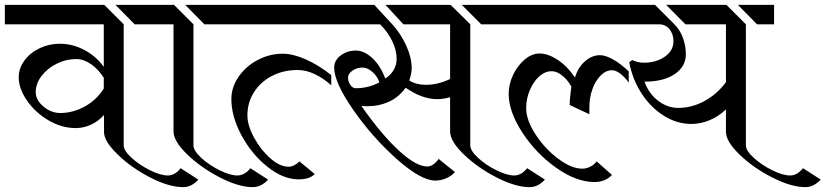

<svg xmlns="http://www.w3.org/2000/svg" viewBox="-34 -709 3397 790"><path d="M475 -609V-111Q475 -89 507.5 -59.5Q540 -30 583.5 -8.5Q627 13 657 13Q671 13 685 5Q699 -3 709 -17L782 30Q754 61 720 61Q661 61 583.5 21Q506 -19 450 -73.5Q394 -128 394 -165V-236Q371 -210 340.5 -196Q310 -182 278 -182Q219 -182 164.5 -214.5Q110 -247 76.5 -296Q43 -345 43 -391Q43 -428 66.5 -460Q90 -492 129 -510.5Q168 -529 212 -529Q264 -529 312 -504Q360 -479 393 -434V-609H-14V-689H395ZM591 -609H520L441 -689H591ZM113 -330Q113 -297 145 -270.5Q177 -244 214 -244Q266 -244 315 -271Q364 -298 393 -345V-389Q371 -424 340.5 -445Q310 -466 281 -466Q238 -466 199.5 -447Q161 -428 137 -396.5Q113 -365 113 -330Z M564 -689H682L762 -609V-111Q762 -89 794 -59.5Q826 -30 869.5 -8.5Q913 13 943 13Q957 13 971.5 5Q986 -3 996 -17L1069 30Q1041 61 1006 61Q948 61 870.5 21Q793 -19 736.5 -73.5Q680 -128 680 -168V-609H564ZM728 -689H878V-609H807Z M1315 -609H850V-689H1315ZM1329 -400V-358Q1297 -387 1261 -404Q1225 -421 1191 -421Q1132 -421 1085 -396.5Q1038 -372 1011 -329.5Q984 -287 984 -234Q984 -193 1011.5 -142.5Q1039 -92 1078.5 -57.5Q1118 -23 1153 -23Q1176 -23 1198 -45L1261 7Q1240 29 1195 29Q1131 29 1066 -23Q1001 -75 959.5 -152.5Q918 -230 918 -301Q918 -350 947.5 -393Q977 -436 1026 -462Q1075 -488 1129 -488Q1171 -488 1223.5 -465Q1276 -442 1329 -400Z M2208 30Q2180 61 2145 61Q2087 61 2009 21Q1931 -19 1874.5 -73.5Q1818 -128 1818 -168V-309Q1789 -301 1765 -301Q1703 -301 1635 -348Q1607 -309 1566.5 -290.5Q1526 -272 1479 -272Q1462 -272 1453 -273Q1535 -156 1606.5 -90Q1678 -24 1724 -24Q1748 -24 1771 -55L1838 -1Q1824 15 1802 24.5Q1780 34 1757 34Q1698 34 1598 -55Q1498 -144 1419.5 -257Q1341 -370 1341 -431Q1341 -461 1368 -481Q1395 -501 1430 -501Q1465 -501 1498.5 -469.5Q1532 -438 1551 -386Q1573 -399 1585.5 -420.5Q1598 -442 1598 -467Q1598 -502 1580 -539.5Q1562 -577 1530 -609H1287V-689H1506L1580 -609Q1614 -572 1636.5 -523.5Q1659 -475 1660 -431Q1660 -406 1650 -378Q1678 -360 1718 -360Q1768 -360 1818 -384V-609H1626L1552 -689H1820L1901 -609V-111Q1901 -89 1933 -59.5Q1965 -30 2008.5 -8.5Q2052 13 2082 13Q2111 13 2135 -17ZM1946 -609 1866 -689H2016V-609ZM1527 -370Q1519 -395 1498.5 -413Q1478 -431 1457 -431Q1435 -431 1416.5 -418.5Q1398 -406 1398 -390Q1398 -373 1407.5 -359.5Q1417 -346 1430 -346Q1482 -346 1527 -370Z M2540 -609H1989V-689H2540ZM2332 -390Q2343 -430 2372 -456Q2401 -482 2435 -482Q2457 -482 2488.5 -464.5Q2520 -447 2553 -415V-369Q2535 -394 2517 -407Q2499 -420 2484 -420Q2459 -420 2437.5 -398.5Q2416 -377 2403.5 -342Q2391 -307 2391 -267V-239L2310 -277Q2310 -297 2313 -320.5Q2316 -344 2317 -353Q2301 -381 2279 -398.5Q2257 -416 2236 -416Q2208 -416 2184 -394Q2160 -372 2145.5 -337Q2131 -302 2131 -264Q2131 -215 2169.5 -156Q2208 -97 2262.5 -56Q2317 -15 2362 -15Q2378 -15 2394.5 -23Q2411 -31 2421 -45L2484 11Q2456 40 2412 40Q2337 40 2254 -19Q2171 -78 2115 -164Q2059 -250 2059 -323Q2059 -363 2077.5 -401.5Q2096 -440 2125.5 -464.5Q2155 -489 2186 -489Q2221 -489 2261 -462.5Q2301 -436 2332 -390Z M3035 -609V-111Q3035 -89 3067.5 -59.5Q3100 -30 3143.5 -8.5Q3187 13 3217 13Q3246 13 3270 -17L3343 30Q3314 61 3280 61Q3222 61 3144 21.5Q3066 -18 3009.5 -72.5Q2953 -127 2953 -166V-259Q2923 -230 2886 -214.5Q2849 -199 2811 -199Q2751 -199 2697 -233Q2643 -267 2605.5 -325Q2568 -383 2555 -453L2567 -462Q2589 -451 2617 -451Q2665 -451 2701 -475.5Q2737 -500 2737 -540Q2737 -568 2721 -588.5Q2705 -609 2677 -609H2512V-689H2661L2741 -609Q2766 -583 2777 -550.5Q2788 -518 2788 -486Q2788 -435 2742 -404Q2696 -373 2618 -373Q2634 -326 2672.5 -295.5Q2711 -265 2757 -265Q2813 -265 2865 -293.5Q2917 -322 2953 -371V-609H2786L2707 -689H2955ZM3151 -609H3081L3002 -689H3151Z"/></svg>

Font: Amita
Style: Regular
Weight: 400
Designer: Eduardo Rodriguez Tunni, Modular Infotech, Brian J. Bonislawsky
Foundry: Eduardo Rodriguez Tunni, Modular Infotech, Brian J. Bonislawsky
Version: Version 1.004